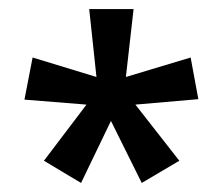

<svg xmlns="http://www.w3.org/2000/svg" viewBox="-20 -781 493 424"><path d="M275 -761 258 -611 401 -654 418 -562 279 -550 376 -426 293 -377 225 -514 159 -377 77 -426 171 -550 34 -561 52 -654 193 -611 177 -761Z"/></svg>

Font: Noto Sans Arabic UI Cn Md
Style: Regular
Weight: 500
Width: 3
Designer: Monotype Design Team, Nadine Chahine and Nizar Qandah
Foundry: Monotype Imaging Inc.
Version: Version 2.010; ttfautohint (v1.8.4.7-5d5b)